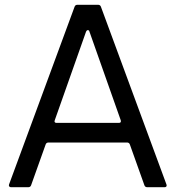

<svg xmlns="http://www.w3.org/2000/svg" viewBox="-20 -783 734 803"><path d="M26 0Q21 0 18.5 -3.5Q16 -7 18 -12L292 -755Q295 -763 304 -763H390Q399 -763 402 -755L676 -12L677 -8Q677 0 668 0H596Q587 0 584 -8L523 -179Q520 -187 511 -187H183Q174 -187 171 -179L110 -8Q107 0 98 0ZM477 -269Q488 -269 485 -280L354 -651Q353 -657 347 -657Q343 -657 340 -651L209 -280L208 -276Q208 -269 217 -269Z"/></svg>

Font: Open Sauce Two
Style: Regular
Weight: 400
Designer: Alfredo Marco Pradil
Foundry: Creative Sauce Fz LLC
Version: Version 1.477